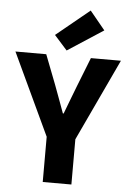

<svg xmlns="http://www.w3.org/2000/svg" viewBox="-68 -938 660 981"><g transform="rotate(5 262.5 -447.0)"><path d="M189 0V-232L-8 -652H150L208 -502Q222 -465 234.5 -430.5Q247 -396 261 -358H265Q279 -396 292.5 -430.5Q306 -465 320 -502L379 -652H533L336 -232V0ZM252 -680 186 -754 357 -894 435 -799Z"/></g></svg>

Font: Font
Style: ¶
Weight: 700
Designer: Paul D. Hunt
Foundry: Adobe Systems Incorporated
Version: Version 3.000